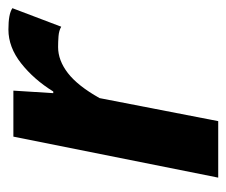

<svg xmlns="http://www.w3.org/2000/svg" viewBox="-62 -486 548 465"><g transform="rotate(-90 212.5 -254.0)"><path d="M14.3 0 113.6 -496.1H225L218.9 -399.5H222.9Q252 -446.5 291.1 -477.3Q330.2 -508.1 372.9 -508.1Q391.7 -508.1 404.5 -505.8Q417.2 -503.5 424.7 -498.5L379.8 -380.2Q370.5 -385.7 356.7 -386.8Q343 -387.8 330.6 -387.8Q298.2 -387.8 267.4 -364Q236.6 -340.2 206.9 -287.4L151.1 0Z"/></g></svg>

Font: Source Sans 3
Style: Italic
Weight: 200
Italic angle: -11°
Designer: Paul D. Hunt
Foundry: Adobe
Version: Version 3.046;hotconv 1.0.118;makeotfexe 2.5.65603